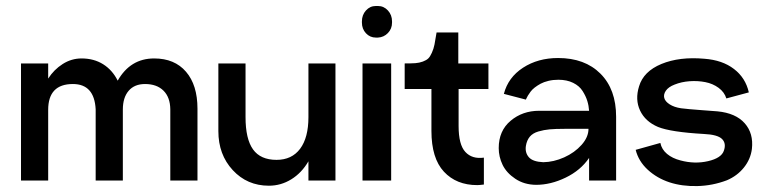

<svg xmlns="http://www.w3.org/2000/svg" viewBox="-20 -600 2544 638"><path d="M492.2 -405.8Q560.1 -405.8 598.1 -361.6Q636.2 -317.4 636.2 -238.8V0H545.9V-236.8Q545.4 -276.9 523.2 -298.8Q501 -320.8 461.9 -320.8Q426.8 -320.8 407.5 -298.3Q388.2 -275.9 388.2 -235.8V0H297.9V-236.8Q293.5 -320.8 222.2 -320.8Q140.1 -320.8 140.1 -234.9V0H49.8V-389.2H140.1V-338.9Q159.2 -368.7 188.2 -387.2Q217.3 -405.8 251 -405.8Q292 -405.8 322.8 -386.5Q353.5 -367.2 371.1 -332Q413.1 -405.8 492.2 -405.8Z M1004.9 -389.2H1094.7V0H1004.9V-64Q982.4 -25.4 948 -4.2Q913.6 17.1 873.5 17.1Q801.3 17.1 753.4 -34.7Q705.6 -86.4 705.6 -164.1V-389.2H795.9V-210.9Q795.9 -138.2 820.8 -103.5Q845.7 -68.8 898.9 -68.8Q949.7 -68.8 977.3 -105.7Q1004.9 -142.6 1004.9 -210.9Z M1229 -475.1Q1209.5 -475.1 1196 -489.5Q1182.6 -503.9 1182.6 -524.9V-528.8Q1182.6 -550.3 1196 -565.2Q1209.5 -580.1 1229 -580.1H1235.8Q1255.4 -580.1 1269 -565.2Q1282.7 -550.3 1282.7 -528.8V-524.9Q1282.7 -504.4 1269 -490.2Q1255.4 -476.1 1235.8 -475.1ZM1184.6 0V-389.2H1279.8V0Z M1603 -389.2V-304.2H1503.9V-181.2Q1503.9 -119.1 1526.4 -95Q1548.8 -70.8 1587.9 -76.2V13.2Q1572.3 15.1 1565.9 15.1Q1496.6 15.1 1455.1 -29.5Q1413.6 -74.2 1413.6 -165V-304.2H1324.7V-389.2Q1346.7 -389.2 1360.1 -390.1Q1373.5 -391.1 1385.3 -395.5Q1397 -399.9 1403.1 -405.8Q1409.2 -411.6 1415 -424.6Q1420.9 -437.5 1423.8 -452.1Q1426.8 -466.8 1430.7 -492.2H1502.9V-389.2Z M1834.5 -407.2Q1923.3 -407.2 1975.3 -355.2Q2027.3 -303.2 2027.3 -211.9V0H1937.5V-75.2Q1909.2 -33.7 1859.6 -9.8Q1810.1 14.2 1761.2 14.2Q1721.7 13.7 1692.4 -5.9Q1663.1 -25.4 1650.1 -52.2Q1637.2 -79.1 1637.2 -107.9Q1637.2 -165.5 1676.8 -198.7Q1716.3 -231.9 1771.5 -231.9H1937.5Q1936.5 -248.5 1931.6 -264.4Q1926.8 -280.3 1916 -297.4Q1905.3 -314.5 1884.5 -324.7Q1863.8 -335 1835.4 -335Q1817.9 -335 1802.5 -331.3Q1787.1 -327.6 1776.4 -321.8Q1765.6 -315.9 1756.8 -309.1Q1748 -302.2 1742.9 -295.2Q1737.8 -288.1 1734.1 -282.2Q1730.5 -276.4 1729 -272.5L1727.5 -269L1654.3 -288.1Q1668.5 -342.8 1718 -375Q1767.6 -407.2 1834.5 -407.2ZM1785.2 -61Q1819.8 -61.5 1854.7 -77.1Q1889.6 -92.8 1912.6 -118.7Q1935.5 -144.5 1935.5 -171.9H1855.5Q1825.2 -171.9 1806.4 -170.2Q1787.6 -168.5 1769 -163.1Q1750.5 -157.7 1740.5 -145.8Q1730.5 -133.8 1727.5 -115.2Q1724.1 -92.8 1737.3 -77.6Q1750.5 -62.5 1785.2 -61Z M2395.5 -1Q2347.7 17.1 2297.1 18.3Q2246.6 19.5 2204.8 5.9Q2163.1 -7.8 2132.3 -36.1Q2101.6 -64.5 2092.3 -102.1L2174.3 -125Q2178.7 -103.5 2196.5 -88.6Q2214.4 -73.7 2241.2 -66.9Q2288.6 -54.2 2332.8 -64.5Q2377 -74.7 2385.3 -99.1Q2394 -123.5 2379.2 -138.2Q2364.3 -152.8 2319.3 -154.8Q2208.5 -161.1 2166.5 -178.2Q2124 -196.3 2106.9 -232.7Q2089.8 -269 2103.5 -313Q2118.2 -362.8 2178 -387.5Q2237.8 -412.1 2320.3 -404.8Q2380.4 -400.4 2418.9 -370.8Q2457.5 -341.3 2468.3 -293L2393.6 -272.9Q2387.2 -293.9 2367.9 -308.1Q2348.6 -322.3 2323.7 -327.1Q2298.8 -332 2271.5 -330.1Q2244.1 -328.1 2221.2 -318.8Q2201.2 -311 2192.6 -298.6Q2184.1 -286.1 2187.3 -274.4Q2190.4 -262.7 2205.3 -253.2Q2220.2 -243.7 2243.2 -240.2Q2266.1 -237.3 2310.1 -234.1Q2354 -231 2364.3 -230Q2424.8 -224.1 2454.6 -190.4Q2484.4 -156.7 2478.5 -105Q2474.1 -70.8 2451.9 -43.2Q2429.7 -15.6 2395.5 -1Z"/></svg>

Font: Neutral Grotesk
Style: Regular
Weight: 400
Designer: Nawras Khrais
Foundry: Nawras Khrais
Version: Version 1.000;PS 001.000;hotconv 1.0.88;makeotf.lib2.5.64775